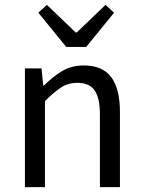

<svg xmlns="http://www.w3.org/2000/svg" viewBox="-20 -766 587 786"><path d="M82 0V-486H150L157 -416H160Q195 -451 233.5 -474.5Q272 -498 323 -498Q400 -498 435.5 -450Q471 -402 471 -308V0H389V-297Q389 -366 367 -396.5Q345 -427 297 -427Q259 -427 230 -408Q201 -389 164 -352V0ZM251 -574 137 -714 172 -746 290 -633H294L412 -746L447 -714L333 -574Z"/></svg>

Font: CV Source Sans
Style: Regular
Weight: 400
Designer: Paul D. Hunt
Foundry: Adobe Systems Incorporated
Version: Version 3.001